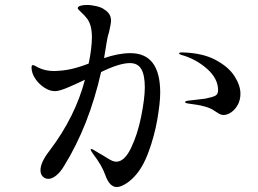

<svg xmlns="http://www.w3.org/2000/svg" viewBox="-20 -763 1040 773"><path d="M625 -390Q625 -350 613.5 -283Q602 -216 578 -151Q554 -86 520 -51Q503 -33 483.5 -21.5Q464 -10 450 -10Q421 -10 404 -58Q391 -96 355 -143Q345 -157 345 -161Q345 -163 348 -163Q352 -163 367 -153.5Q382 -144 390 -140Q397 -136 409.5 -128Q422 -120 431 -116Q440 -112 448 -112Q481 -112 507.5 -167Q534 -222 548.5 -294.5Q563 -367 563 -412Q563 -460 549 -484.5Q535 -509 503 -509Q461 -509 387 -473Q338 -256 238 -95Q224 -71 207 -57Q190 -43 175 -43Q161 -43 152 -52.5Q143 -62 143 -78Q143 -110 180 -157Q283 -293 322 -442Q276 -420 246.5 -408Q217 -396 201 -396Q180 -396 158 -410.5Q136 -425 121.5 -447Q107 -469 107 -491Q107 -501 112 -501Q116 -501 124 -496.5Q132 -492 136 -490Q164 -477 198 -477Q235 -478 266.5 -485Q298 -492 337 -507Q350 -570 350 -613Q350 -665 329 -690Q320 -702 306.5 -714Q293 -726 293 -730Q293 -736 303 -739.5Q313 -743 329 -743Q348 -743 369 -738Q390 -733 401 -724Q427 -708 427 -680Q427 -668 419 -634Q413 -616 410 -596L399 -529Q457 -549 505 -549Q625 -549 625 -390ZM948 -386Q948 -361 937.5 -341.5Q927 -322 911 -311Q895 -300 880 -300Q871 -300 863 -304.5Q855 -309 843 -317Q817 -337 739 -346Q725 -348 725 -352Q725 -356 740 -358L783 -363L807 -366Q837 -372 847.5 -378Q858 -384 858 -400Q858 -447 813 -486.5Q768 -526 710 -542Q701 -545 701 -548Q701 -552 713 -552Q795 -550 847.5 -522Q900 -494 924 -456.5Q948 -419 948 -386Z"/></svg>

Font: Shippori Mincho Medium
Style: Regular
Weight: 500
Designer: FONTDASU
Foundry: FONTDASU / Google Inc. / but / Adobe
Version: Version 3.110; ttfautohint (v1.8.3)